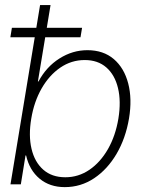

<svg xmlns="http://www.w3.org/2000/svg" viewBox="-20 -748 577 779"><path d="M242.7 11.2Q182.1 11.2 140.9 -22.9Q99.6 -57.1 85.9 -117.2H83.5L64.5 0H22.5L142.6 -727.5H185.1L133.8 -417.5H136.2Q168 -477.1 221.2 -510.7Q274.4 -544.4 334.5 -544.4Q399.4 -544.4 441.7 -508.3Q483.9 -472.2 500.2 -409.4Q516.6 -346.7 503.4 -267.1Q489.7 -186.5 452.9 -123.8Q416 -61 362.1 -24.9Q308.1 11.2 242.7 11.2ZM245.1 -28.8Q298.3 -28.8 342.8 -59.1Q387.2 -89.4 418 -143.1Q448.7 -196.8 460.4 -267.1Q471.7 -337.4 458.7 -390.9Q445.8 -444.3 411.4 -474.4Q377 -504.4 323.7 -504.4Q269.5 -504.4 224.6 -473.6Q179.7 -442.9 148.9 -389.2Q118.2 -335.4 106.9 -267.1Q95.2 -198.2 107.9 -144.3Q120.6 -90.3 155.5 -59.6Q190.4 -28.8 245.1 -28.8ZM22 -596.7 28.3 -635.3H313L306.6 -596.7Z"/></svg>

Font: Inter Display Extra Light
Style: Italic
Weight: 200
Italic angle: -9.39999°
Designer: Rasmus Andersson
Foundry: rsms
Version: Version 4.000;git-4fc901f